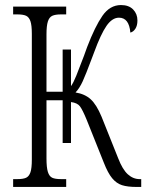

<svg xmlns="http://www.w3.org/2000/svg" viewBox="-20 -740 599 760"><path d="M32 -31H48Q72 -31 83.5 -36.5Q95 -42 100.5 -58Q106 -74 106 -108V-606Q106 -640 100.5 -656Q95 -672 83.5 -677.5Q72 -683 48 -683H32V-714H242V-683H222Q199 -683 187 -677.5Q175 -672 169.5 -655Q164 -638 164 -604V-377H228V-544H261V-399Q271 -413 282 -440.5Q293 -468 312 -518L325 -554Q356 -635 385.5 -677.5Q415 -720 459 -720Q490 -720 507 -702.5Q524 -685 524 -659Q524 -639 516 -626.5Q508 -614 496 -611Q491 -670 451 -670Q424 -670 401.5 -637.5Q379 -605 353 -534L342 -505Q320 -446 307.5 -418.5Q295 -391 279 -374Q316 -368 339 -347Q362 -326 382 -278L448 -113Q465 -69 486 -50Q507 -31 533 -31H539V0H521Q485 0 463 -7Q441 -14 424 -34.5Q407 -55 391 -96L323 -266Q307 -305 296.5 -319Q286 -333 261 -336V-174H228V-343H164V-113Q164 -77 169.5 -59.5Q175 -42 186.5 -36.5Q198 -31 222 -31H242V0H32Z"/></svg>

Font: Noto Serif CondLight
Style: Regular
Weight: 300
Width: 3
Designer: Monotype Design Team
Foundry: Monotype Imaging Inc.
Version: Version 1.001